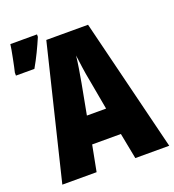

<svg xmlns="http://www.w3.org/2000/svg" viewBox="-144 -862 879 969"><g transform="rotate(-20 296.0 -378.0)"><path d="M417 0 390.1 -139.2H235.8L209 0H24.9L198.7 -713.9H422.9L599.1 0ZM363.8 -285.2 335 -444.8Q327.1 -484.9 322 -522Q316.9 -559.1 313 -588.9Q310.1 -560.5 304.2 -523.7Q298.3 -486.8 291 -446.8L260.7 -285.2ZM-6.8 -597.2V-613.3Q-4.4 -622.6 -0.2 -642.3Q3.9 -662.1 8.5 -684.8Q13.2 -707.5 16.6 -727.3Q20 -747.1 21 -756.3H164.1V-743.2Q148.9 -707.5 131.1 -670.7Q113.3 -633.8 92.3 -597.2Z"/></g></svg>

Font: Open Sans Condensed ExtraBold
Style: Regular
Weight: 800
Width: 3
Designer: Monotype Design Team
Foundry: Monotype Imaging Inc.
Version: Version 3.000; ttfautohint (v1.8.4)